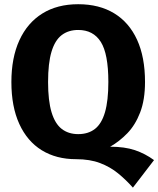

<svg xmlns="http://www.w3.org/2000/svg" viewBox="-20 -730 740 897"><path d="M345.4 -710.3Q443.6 -710.3 513.4 -667.8Q583.3 -625.2 620.4 -544.2Q657.5 -463.1 657.5 -347.1Q657.5 -263.7 634.8 -204.7Q612.1 -145.7 574.7 -107.2Q537.3 -68.7 494.6 -44.6L403.6 8.1Q387.8 10.7 370.8 12.2Q353.8 13.7 335.3 13.7Q242.8 13.7 175 -28.1Q107.2 -70 70.2 -150.9Q33.2 -231.7 33.2 -346.7Q33.2 -460.1 70.5 -541.7Q107.8 -623.2 177.7 -666.8Q247.5 -710.3 345.4 -710.3ZM335.3 13.7 494.6 -44.6Q562.3 -44.6 610.3 -28.5Q658.3 -12.3 699.6 18L600.9 146.6Q568.7 110.3 532 80.2Q495.2 50 447.7 31.9Q400.2 13.7 335.3 13.7ZM345.4 -590Q299.6 -590 268.1 -565.9Q236.6 -541.7 220.6 -488.3Q204.6 -434.9 204.6 -346.7Q204.6 -259.6 220.8 -205.7Q237 -151.9 268.5 -127.6Q300 -103.4 345.4 -103.4Q392.2 -103.4 423.5 -127.6Q454.8 -151.9 470.5 -205.7Q486.2 -259.6 486.2 -347.1Q486.2 -478.7 450.9 -534.3Q415.7 -590 345.4 -590Z"/></svg>

Font: Fira Sans Variable
Style: Regular
Weight: 400
Designer: Carrois Corporate & Edenspiekermann AG
Foundry: Carrois Corporate GbR & Edenspiekermann AG
Version: Version 4.202